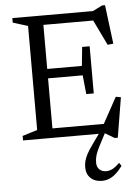

<svg xmlns="http://www.w3.org/2000/svg" viewBox="-62 -750 765 1057"><g transform="rotate(-5 320.0 -221.0)"><path d="M455 -484.5V-354V-224H413.5L403 -328.5H159.5V-380.5H403L413.5 -484.5ZM586 -487.5 554.5 -484 479 -640 508.5 -624H159.5V-676H490L543 -702.5H559ZM486 -34.5 574 -195 602 -190 565.5 30.5H548.5L497 0H159.5V-52H510ZM44.5 0V-25L127 -50.5V-625.5L44.5 -651V-676H211.5V0ZM464 62Q453 83 446.2 99.8Q439.5 116.5 437 130.5Q434.5 144.5 434.5 157Q434.5 181.5 449 195Q463.5 208.5 486.5 208.5Q502.5 208.5 519.2 200.8Q536 193 560.5 169L572.5 186.5Q553.5 212.5 535.2 228.5Q517 244.5 498.2 252Q479.5 259.5 457.5 259.5Q419.5 259.5 396 237.2Q372.5 215 372.5 176.5Q372.5 160.5 376.5 144Q380.5 127.5 391 106.8Q401.5 86 421.5 58.5L479.5 -23H508.5Z"/></g></svg>

Font: Newsreader 16pt 16pt
Style: Regular
Weight: 400
Version: Version 1.003